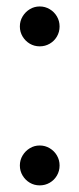

<svg xmlns="http://www.w3.org/2000/svg" viewBox="-20 -550 238 580"><path d="M100 -410Q83.5 -410 70 -418Q56.5 -426 48.2 -439.8Q40 -453.5 40 -470Q40 -486.5 48.2 -500.2Q56.5 -514 70 -522.2Q83.5 -530.5 100 -530.5Q116.5 -530.5 130.2 -522.2Q144 -514 152 -500.2Q160 -486.5 160 -470Q160 -453.5 152 -439.8Q144 -426 130.2 -418Q116.5 -410 100 -410ZM100 10Q83.5 10 70 2Q56.5 -6 48.2 -19.8Q40 -33.5 40 -50Q40 -66.5 48.2 -80.2Q56.5 -94 70 -102.2Q83.5 -110.5 100 -110.5Q116.5 -110.5 130.2 -102.2Q144 -94 152 -80.2Q160 -66.5 160 -50Q160 -33.5 152 -19.8Q144 -6 130.2 2Q116.5 10 100 10Z"/></svg>

Font: Bodoni Moda SC
Style: Regular
Weight: 400
Designer: Owen Earl
Foundry: indestructible type
Version: Version 2.005